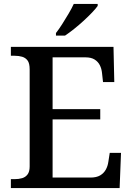

<svg xmlns="http://www.w3.org/2000/svg" viewBox="-20 -951 671 971"><path d="M35 0V-45H54Q75 -45 92 -50Q109 -55 119.5 -69Q130 -83 130 -109V-600Q130 -631 119.5 -645Q109 -659 92 -664Q75 -669 54 -669H35V-714H554L558 -536H501L496 -581Q494 -603 485 -621Q476 -639 458.5 -650Q441 -661 412 -661H246V-399H487V-347H246V-53H437Q468 -53 486.5 -64Q505 -75 515 -93Q525 -111 528 -133L535 -178H592L585 0ZM263 -784Q278 -803 294.5 -829Q311 -855 327 -882Q343 -909 353 -931H474V-921Q465 -908 446 -888Q427 -868 403 -846Q379 -824 354.5 -804.5Q330 -785 309 -771H263Z"/></svg>

Font: Noto Serif Khmer Medium
Style: Regular
Weight: 500
Version: Version 2.003